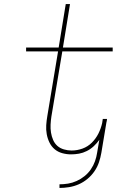

<svg xmlns="http://www.w3.org/2000/svg" viewBox="-20 -755 640 949"><path d="M274 174V156Q295 156 316.5 152.5Q338 149 359 139.5Q380 130 398 115.5Q416 101 429 82Q442 63 449.5 42Q457 21 460 0L471 -64Q459 -47 443.5 -32.5Q428 -18 409 -8.5Q390 1 370.5 4.5Q351 8 331 8Q309 8 287.5 2Q266 -4 250 -17.5Q234 -31 224.5 -50.5Q215 -70 211 -92Q207 -114 208.5 -136.5Q210 -159 214 -182L267 -501H109V-520H270L305 -735H326L291 -520H537V-501H288L234 -179Q231 -159 230 -139Q229 -119 232 -100Q235 -81 242.5 -63.5Q250 -46 263.5 -34Q277 -22 296 -16.5Q315 -11 334 -11Q361 -11 387.5 -20.5Q414 -30 434 -50Q454 -70 466.5 -95Q479 -120 485 -147L488 -167H509Q509 -165 508.5 -163Q508 -161 508 -159Q507 -156 507 -154Q507 -152 506 -150L481 0Q477 24 469 47.5Q461 71 446.5 92Q432 113 412 129.5Q392 146 369 156Q346 166 321.5 170Q297 174 274 174Z"/></svg>

Font: Iosevka Etoile Thin Oblique
Style: Regular
Weight: 100
Italic angle: -9°
Designer: Belleve Invis
Foundry: Belleve Invis
Version: Version 15.5.2; ttfautohint (v1.8.4)